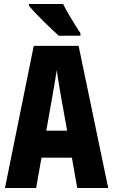

<svg xmlns="http://www.w3.org/2000/svg" viewBox="-20 -947 570 967"><path d="M5 0 150 -716H376L525 0H369L342 -153H189L162 0ZM239 -434 213 -289H318L292 -434Q286 -469 278 -515Q270 -561 266 -594Q261 -561 253 -515Q245 -469 239 -434ZM276 -767Q263 -779 242 -798.5Q221 -818 198.5 -840.5Q176 -863 156.5 -883.5Q137 -904 126 -918V-927H298Q308 -906 324.5 -877.5Q341 -849 357.5 -822.5Q374 -796 385 -780V-767Z"/></svg>

Font: Noto Sans Mono Condensed Black
Style: Regular
Weight: 900
Width: 3
Designer: Monotype Design Team
Foundry: Monotype Imaging Inc.
Version: Version 2.014